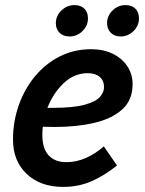

<svg xmlns="http://www.w3.org/2000/svg" viewBox="-20 -722 568 753"><path d="M31 -175Q31 -245 53.5 -309Q76 -373 117 -422.5Q158 -472 214 -500.5Q270 -529 338 -529Q386 -529 422.5 -511Q459 -493 479.5 -462Q500 -431 500 -392Q500 -329 459 -292.5Q418 -256 349 -240Q280 -224 194 -224Q173 -224 148 -225Q146 -209 146 -193Q146 -139 171 -112.5Q196 -86 240 -86Q280 -86 318 -103Q356 -120 387 -148L439 -73Q389 -33 338.5 -11Q288 11 227 11Q139 11 85 -39.5Q31 -90 31 -175ZM324 -435Q271 -435 229.5 -395.5Q188 -356 166 -299Q177 -299 186 -299Q267 -299 311 -311Q355 -323 371.5 -341.5Q388 -360 388 -380Q388 -406 371 -420.5Q354 -435 324 -435ZM199 -631Q199 -660 221 -681Q243 -702 272 -702Q297 -702 311 -688Q325 -674 325 -650Q325 -621 303.5 -600Q282 -579 253 -579Q228 -579 213.5 -593.5Q199 -608 199 -631ZM400 -631Q400 -660 421.5 -681Q443 -702 472 -702Q497 -702 511 -688Q525 -674 525 -650Q525 -621 503.5 -600Q482 -579 453 -579Q429 -579 414.5 -593.5Q400 -608 400 -631Z"/></svg>

Font: Radio Canada Medium
Style: Italic
Weight: 500
Italic angle: -12°
Designer: Charles Daoud, Etienne Aubert Bonn, Alexandre Saumier Demers, Jacques Le Bailly
Foundry: Radio-Canada
Version: Version 2.104; ttfautohint (v1.8.4.7-5d5b);gftools[0.9.28.de